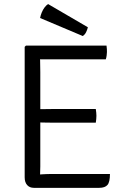

<svg xmlns="http://www.w3.org/2000/svg" viewBox="-20 -902 602 922"><path d="M98.5 -677 104.5 -683H172.5V-620Q172.5 -599 173 -587.5Q173.5 -576 173.5 -555.5V-102.5Q173.5 -92.5 173 -83.8Q172.5 -75 172.5 -64V0H142.5Q122.5 0 110.5 -13.2Q98.5 -26.5 98.5 -50.5ZM440 -378.5Q441.5 -370 442.2 -361Q443 -352 443 -346Q443 -339.5 442.2 -330.5Q441.5 -321.5 440 -313H233Q222 -313 207.5 -313.2Q193 -313.5 177.2 -313.8Q161.5 -314 147 -314V-377.5Q161.5 -377.5 177.2 -377.8Q193 -378 207.5 -378.2Q222 -378.5 233 -378.5ZM491.5 -683Q493 -674 493.2 -666.2Q493.5 -658.5 493.5 -652Q493.5 -645.5 492.2 -635.8Q491 -626 488 -617H233Q222 -617 207.5 -617Q193 -617 177.2 -617.2Q161.5 -617.5 147 -618V-683ZM508 -66.5Q508 -27.5 496 -13.8Q484 0 456.5 0H147V-62.5Q166.5 -64 186.5 -65.2Q206.5 -66.5 234 -66.5ZM211 -882.5Q201.5 -876.5 193.8 -866Q186 -855.5 180.5 -842.2Q175 -829 172.5 -815.5L377.5 -729Q388 -736 393.8 -748.2Q399.5 -760.5 402 -771Z"/></svg>

Font: Signika
Style: Regular
Weight: 300
Designer: Anna Giedry
Foundry: Anna Giedry
Version: Version 2.000